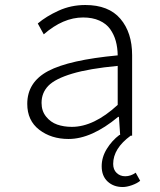

<svg xmlns="http://www.w3.org/2000/svg" viewBox="-20 -542 640 767"><path d="M522 147.9 540 180.2Q527.8 190.4 507.1 197.8Q486.3 205.1 470.2 205.1Q433.6 205.1 409.9 183.1Q386.2 161.1 386.2 122.1Q386.2 85.9 406.7 52.7Q427.2 19.5 457 -2.9H460L455.1 -75.2H452.1Q345.7 13.2 253.9 13.2Q184.6 13.2 136.7 -23.7Q88.9 -60.5 88.9 -127Q88.9 -213.9 172.6 -258.3Q256.3 -302.7 450.2 -320.8Q449.7 -352.1 442.6 -377.9Q435.5 -403.8 420.2 -425.5Q404.8 -447.3 377.2 -459.7Q349.6 -472.2 312 -472.2Q231.9 -472.2 154.8 -404.8L130.9 -448.2Q165 -477.1 214.4 -499.5Q263.7 -522 320.8 -522Q414.1 -522 460.9 -467Q507.8 -412.1 507.8 -321.8V0H502Q432.1 51.3 432.1 112.8Q432.1 135.7 446 148.9Q460 162.1 480 162.1Q502.4 162.1 522 147.9ZM450.2 -123V-278.8Q336.4 -268.1 268.6 -247.8Q200.7 -227.5 173.3 -199.5Q146 -171.4 146 -130.9Q146 -98.6 164.1 -76.2Q182.1 -53.7 208.5 -44.4Q234.9 -35.2 267.1 -35.2Q355 -35.2 450.2 -123Z"/></svg>

Font: Office Code Pro Light
Style: Regular
Weight: 300
Designer: Nathan Rutzky & Paul D. Hunt
Foundry: Adobe Systems Incorporated
Version: Version 1.004;PS 001.004;hotconv 1.0.70;makeotf.lib2.5.58329